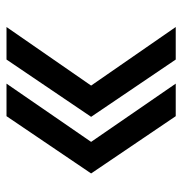

<svg xmlns="http://www.w3.org/2000/svg" viewBox="-5 -555 560 590"><g transform="rotate(-90 275.0 -260.0)"><path d="M213 0 37 -260 213 -520H313L134 -260L313 0ZM387 0 211 -260 387 -520H487L307 -260L487 0Z"/></g></svg>

Font: M PLUS Code Latin SemiExpanded Medium
Style: Regular
Weight: 500
Width: 6
Designer: Coji Morishita
Foundry: UNDERFOREST DESIGN
Version: Version 1.002; ttfautohint (v1.8.3)